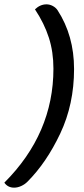

<svg xmlns="http://www.w3.org/2000/svg" viewBox="-47 -743 387 884"><path d="M79 94Q67 106 50.5 113.5Q34 121 18 121Q-11 121 -27 98Q199 -128 199 -427Q199 -504 178 -569.5Q157 -635 114 -700Q138 -723 167 -723Q182 -723 196 -715.5Q210 -708 218 -696Q294 -579 294 -425Q294 -263 230.5 -128.5Q167 6 79 94Z"/></svg>

Font: K2D
Style: Italic
Weight: 400
Italic angle: -10°
Designer: Katatrad Aksorn Co.,Ltd.
Foundry: Cadson Demak Co.,Ltd.
Version: Version 1.000; ttfautohint (v1.6)